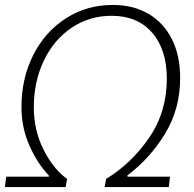

<svg xmlns="http://www.w3.org/2000/svg" viewBox="-28 -758 788 778"><path d="M-3 -42H170V-47Q125 -93 92 -166.5Q59 -240 59 -324Q59 -441 107 -535.5Q155 -630 239.5 -684Q324 -738 429 -738Q512 -738 573.5 -702Q635 -666 668.5 -599.5Q702 -533 702 -442Q702 -317 641 -216.5Q580 -116 488 -47L489 -42H661L656 0H396L402 -33Q504 -95 576 -199.5Q648 -304 648 -439Q648 -557 588.5 -625.5Q529 -694 424 -694Q334 -694 262 -645.5Q190 -597 149.5 -512Q109 -427 109 -323Q109 -230 148.5 -151.5Q188 -73 244 -33L238 0H-8Z"/></svg>

Font: Nebula Sans Light
Style: Regular
Weight: 300
Italic angle: -9°
Designer: Paul D. Hunt for Adobe (as Source Sans)
Foundry: Nebula Entertainment & Broadcasting LLC
Version: Version 1.010